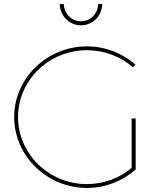

<svg xmlns="http://www.w3.org/2000/svg" viewBox="-20 -928 800 948"><path d="M380 -803C437 -803 483 -848 485 -908H465C463 -860 427 -823 380 -823C333 -823 297 -860 295 -908H275C277 -848 323 -803 380 -803ZM630 -343V-99C571 -49 493 -19 409 -19C222 -19 69 -168 69 -350C69 -532 222 -680 409 -680C496 -680 576 -649 636 -596L649 -609C585 -665 501 -699 409 -699C212 -699 50 -542 50 -350C50 -158 212 0 409 0C501 0 586 -35 650 -91V-343Z"/></svg>

Font: Montserrat Thin
Style: Regular
Weight: 250
Designer: Julieta Ulanovsky
Foundry: Julieta Ulanovsky
Version: Version 4.000